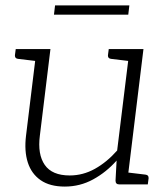

<svg xmlns="http://www.w3.org/2000/svg" viewBox="-20 -680 613 708"><path d="M219 8Q164 8 130 -15.5Q96 -39 82.5 -81Q69 -123 76 -180L115 -499H166L127 -180Q118 -111 145 -72Q172 -33 237 -33Q286 -33 330 -57.5Q374 -82 412 -125L458 -499H509L448 0H420Q406 0 406 -14L410 -88Q372 -45 323.5 -18.5Q275 8 219 8ZM431 0 442 -45 517 -36Q523 -35 525.5 -32Q528 -29 528 -23L525 0ZM132 -499 121 -454 46 -463Q40 -464 37.5 -467Q35 -470 35 -476L38 -499ZM475 -499 464 -454 389 -463Q383 -464 380.5 -467Q378 -470 378 -476L381 -499ZM179 -626 183 -660H457L453 -626Z"/></svg>

Font: Aleo Light
Style: Italic
Weight: 300
Italic angle: -7°
Designer: Alessio Laiso
Foundry: Alessio Laiso
Version: Version 2.001;gftools[0.9.29]